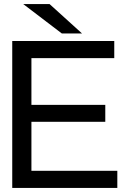

<svg xmlns="http://www.w3.org/2000/svg" viewBox="-20 -911 635 941"><path d="M555 -74V10H40V-710H540V-626H134V-397H496V-314H134V-74ZM94 -891H223L382 -747H283Z"/></svg>

Font: AtCorfu Sans
Style: AtCorfu Sans Regular
Weight: 400
Designer: Kostas Teopoulos
Foundry: Kostas Teopoulos
Version: Version 1.00 July 8, 2025, initial release